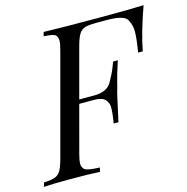

<svg xmlns="http://www.w3.org/2000/svg" viewBox="-140 -808 886 908"><g transform="rotate(-15 303.5 -354.0)"><path d="M455.1 -685.1H401.9Q366.2 -685.1 348.4 -679.2Q330.6 -673.3 319.8 -656.5Q309.1 -639.6 298.8 -602.1L232.9 -356H306.2Q369.1 -356 391.6 -395.8Q414.1 -435.5 422.9 -459Q431.6 -482.4 434.1 -487.8H457Q436.5 -425.8 427.7 -389.6Q418.9 -353.5 416 -346.2L411.6 -328.6Q375 -161.6 383.8 -204.1H360.8L363.3 -219.2Q369.1 -257.3 369.1 -280.3Q369.1 -303.2 354 -319.6Q338.9 -335.9 300.8 -335.9H227.5L166 -106Q158.2 -76.2 158.2 -60.5Q158.2 -44.9 169.4 -33.4Q180.7 -22 244.1 -20L238.8 0Q187 -2.9 97.2 -2.9Q7.3 -2.9 -35.2 0L-29.8 -20Q6.3 -21.5 23.9 -27.8Q41.5 -34.2 52.2 -51.3Q63 -68.4 73.2 -106L206.1 -602.1Q214.8 -633.8 214.8 -649.4Q214.8 -665 205.8 -675.5Q196.8 -686 147.9 -688L152.8 -708Q251 -705.1 417 -705.1Q583 -705.1 642.1 -708Q597.7 -583.5 582 -498H559.1Q570.3 -564.5 570.3 -597.7Q570.3 -630.9 554.9 -658Q539.6 -685.1 455.1 -685.1Z"/></g></svg>

Font: PlayfairDisplaySC-Italic
Style: Italic
Weight: 400
Italic angle: -14°
Designer: Claus Eggers Sørensen
Foundry: Claus Eggers Sørensen
Version: Version 1.004;PS 001.004;hotconv 1.0.70;makeotf.lib2.5.58329